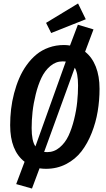

<svg xmlns="http://www.w3.org/2000/svg" viewBox="-20 -967 616 1117"><path d="M479 -855 277.8 -774.9 248 -834 434.1 -946.8ZM475.1 -666Q515.6 -634.3 537.4 -579.1Q559.1 -523.9 559.1 -450.2Q559.1 -383.3 548.3 -318.8Q537.6 -254.4 513.4 -193.4Q489.3 -132.3 453.9 -86.4Q418.5 -40.5 365.2 -12.7Q312 15.1 247.1 15.1Q228.5 15.1 210 12.2L166 129.9L74.2 104L123 -25.9Q39.1 -90.8 39.1 -238.8Q39.1 -285.2 44.4 -331.5Q49.8 -377.9 62 -424.3Q74.2 -470.7 91.8 -511.7Q109.4 -552.7 135 -588.4Q160.6 -624 191.9 -649.9Q223.1 -675.8 264.2 -690.4Q305.2 -705.1 352.1 -705.1Q370.1 -705.1 387.2 -702.1L433.1 -823.2L523.9 -795.9ZM344.2 -609.9Q304.7 -609.9 272.7 -582.8Q240.7 -555.7 220.9 -513.9Q201.2 -472.2 188 -418.9Q174.8 -365.7 169.4 -316.7Q164.1 -267.6 164.1 -222.2Q164.1 -147 186 -115.2L362.8 -608.9Q356.9 -609.9 344.2 -609.9ZM254.9 -82Q294.9 -82 327.1 -109.1Q359.4 -136.2 378.7 -177.5Q397.9 -218.8 411.1 -272.2Q424.3 -325.7 429.2 -374.5Q434.1 -423.3 434.1 -469.2Q434.1 -541.5 415 -573.2L236.8 -83Q242.7 -82 254.9 -82Z"/></svg>

Font: Fira Sans Compressed Medium
Style: Italic
Weight: 500
Width: 3
Italic angle: -8°
Designer: Carrois Corporate & Edenspiekermann AG
Foundry: Carrois Corporate GbR & Edenspiekermann AG
Version: Version 4.203;PS 004.203;hotconv 1.0.88;makeotf.lib2.5.64775